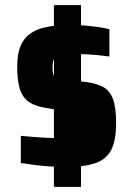

<svg xmlns="http://www.w3.org/2000/svg" viewBox="-20 -716 517 744"><path d="M234.2 -68.4Q204.9 -69 175.5 -71Q146.1 -73 117.5 -76.4Q89 -79.9 60.6 -84.3V-189.7Q74.7 -188.1 91.9 -186.9Q109.1 -185.7 127.6 -184.1Q146.2 -182.6 165.3 -181.8Q184.4 -181 201.7 -181Q244.7 -182 263.8 -185.5Q283 -189.1 287.9 -201Q292.8 -212.8 292.8 -234.2Q292.8 -254.8 289.7 -264.1Q286.6 -273.3 277.6 -277.2Q268.6 -281 249.3 -283.6L161.5 -297Q112.3 -304.8 87.9 -324.2Q63.5 -343.6 55.1 -377.3Q46.6 -411.1 46.6 -458.4Q46.6 -505.4 59.1 -536.3Q71.6 -567.3 96.8 -585.4Q122.1 -603.6 159.4 -611.2Q196.7 -618.9 246.1 -619.4Q280.1 -619.4 308.3 -617Q336.5 -614.6 360.5 -611.1Q384.4 -607.7 403.9 -603V-497.2Q379.8 -500.3 355.4 -502.6Q331.1 -504.9 309.4 -505.7Q287.7 -506.4 272.4 -506.4Q244.8 -506.4 227.3 -504.9Q209.8 -503.3 200.6 -498.3Q191.4 -493.2 187.5 -484Q183.6 -474.7 183.6 -458.8Q183.6 -438.6 186 -428.9Q188.3 -419.2 197.5 -415.6Q206.7 -412 226.1 -409L317.6 -397.6Q355.4 -392.2 380.2 -378.6Q404.9 -365 417.4 -333.2Q429.9 -301.3 429.9 -239.4Q429.9 -173.2 411.7 -136.5Q393.5 -99.7 351.1 -84.4Q308.6 -69 234.2 -68.4ZM189 8V-696H294V8Z"/></svg>

Font: Saira Thin SemiCondensed
Style: Regular
Weight: 100
Width: 4
Version: Version 1.101